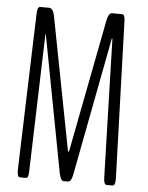

<svg xmlns="http://www.w3.org/2000/svg" viewBox="-51 -744 604 786"><g transform="rotate(5 250.5 -351.0)"><path d="M60.5 0Q49.3 0 49.3 -27.8V-30.8L69.8 -670.9Q70.3 -700.7 81.1 -702.1H120.1Q134.8 -700.2 140.6 -675.8L247.1 -123.5Q247.6 -122.6 249.5 -122.6Q251.5 -122.6 251.5 -123.5L357.4 -671.9Q363.8 -700.7 376 -702.1H420.4Q430.7 -700.7 431.2 -670.9L452.1 -30.8V-27.3Q452.1 0 441.4 0H416.5Q404.8 0 404.3 -30.8L388.2 -598.1Q388.2 -598.6 387.2 -599.1Q385.7 -600.1 385.7 -599.1L276.9 -29.8Q271 -0.5 258.8 -0.5Q258.3 -0.5 239.3 0Q228.5 0 221.7 -29.8L114.7 -594.2L113.3 -591.8L96.2 -30.8Q95.7 0 85.9 0Z"/></g></svg>

Font: BenchNine Light
Style: Regular
Weight: 300
Version: Version 1 ; ttfautohint (v0.92.18-e454-dirty) -l 8 -r 50 -G 